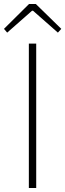

<svg xmlns="http://www.w3.org/2000/svg" viewBox="-35 -945 328 965"><path d="M110 0H147V-726H110ZM1 -781 126 -891H131L256 -781L273 -800L145 -925H111L-15 -800Z"/></svg>

Font: Source Han Sans JP ExtraLight
Style: Regular
Weight: 250
Designer: Ryoko NISHIZUKA 西塚涼子 (kana, bopomofo & ideographs); Paul D. Hunt (Latin, Greek & Cyrillic); Sandoll Communications 산돌커뮤니
Foundry: Adobe
Version: Version 2.001;hotconv 1.0.107;makeotfexe 2.5.65593